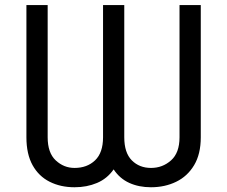

<svg xmlns="http://www.w3.org/2000/svg" viewBox="-20 -748 919 777"><path d="M86.9 -192.4V-727.5H172.9V-192.4Q172.9 -129.4 205.6 -98.9Q238.3 -68.4 281.7 -68.4Q332.5 -68.4 364.7 -99.1Q397 -129.9 397 -192.4V-727.5H482.9V-192.4Q482.9 -129.9 513.4 -99.1Q543.9 -68.4 591.3 -68.4Q637.7 -68.4 672.1 -98.9Q706.5 -129.4 706.5 -192.4V-727.5H792.5V-192.4Q792.5 -124.5 765.6 -79.6Q738.8 -34.7 693.1 -12.5Q647.5 9.8 590.8 9.8Q542 9.8 503.2 -7.8Q464.4 -25.4 439.9 -62.5Q413.6 -24.9 372.6 -7.6Q331.5 9.8 281.7 9.8Q225.1 9.8 180.9 -12.5Q136.7 -34.7 111.8 -79.6Q86.9 -124.5 86.9 -192.4Z"/></svg>

Font: V-Inter
Style: Regular-375
Weight: 375
Designer: Rasmus Andersson
Foundry: rsms
Version: Version 4.000;git-4146feb